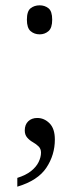

<svg xmlns="http://www.w3.org/2000/svg" viewBox="-20 -547 298 721"><path d="M45 121Q77 111 96.5 95.5Q116 80 125 61.5Q134 43 134 26Q134 12 125 3Q116 -6 103.5 -13Q91 -20 82 -30.5Q73 -41 73 -57Q73 -79 86 -91.5Q99 -104 120 -104Q146 -104 166 -84Q186 -64 186 -23Q186 35 154 83Q122 131 45 154ZM129 -418Q109 -418 95 -430Q81 -442 81 -473Q81 -505 95 -516Q109 -527 129 -527Q148 -527 162 -516Q176 -505 176 -473Q176 -442 162 -430Q148 -418 129 -418Z"/></svg>

Font: Noto Serif Hebrew Light
Style: Regular
Weight: 300
Version: Version 2.003